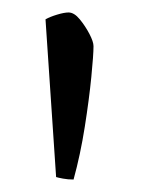

<svg xmlns="http://www.w3.org/2000/svg" viewBox="-20 -724 230 308"><path d="M98 -436Q89 -436 81 -437.5Q73 -439 70 -440L53 -693Q60 -697 71.5 -700.5Q83 -704 90 -704Q99 -704 108 -693Q117 -682 123.5 -669.5Q130 -657 130 -650Q130 -636 126.5 -600.5Q123 -565 116 -520.5Q109 -476 98 -436Z"/></svg>

Font: Texturina 12pt ExtraLight
Style: Regular
Weight: 250
Designer: Guillermo Torres Carreño
Foundry: Omnibus-Type
Version: Version 1.002